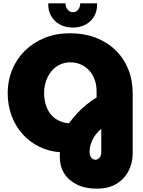

<svg xmlns="http://www.w3.org/2000/svg" viewBox="-20 -912 853 1149"><path d="M558 217Q490 217 440.5 192.5Q391 168 364.5 126Q338 84 338 30Q338 23 338 15.5Q338 8 339 -1Q272 -6 215 -34Q158 -62 115.5 -109Q73 -156 49.5 -219Q26 -282 26 -355Q26 -429 52.5 -494Q79 -559 128.5 -608Q178 -657 246.5 -685Q315 -713 399 -713Q483 -713 551.5 -687Q620 -661 670 -613Q720 -565 747 -499Q774 -433 774 -353V6Q774 61 750 109.5Q726 158 678 187.5Q630 217 558 217ZM550 44Q565 44 575.5 31.5Q586 19 586 -2V-141Q566 -125 552.5 -106.5Q539 -88 531 -70Q523 -52 519.5 -34.5Q516 -17 516 -2Q516 13 521 23Q526 33 533.5 38.5Q541 44 550 44ZM381 -175Q385 -175 388.5 -175.5Q392 -176 395 -177Q415 -205 441 -233Q467 -261 497 -285.5Q527 -310 558 -329V-367Q558 -404 546.5 -435.5Q535 -467 514 -490Q493 -513 464 -526Q435 -539 401 -539Q367 -539 338.5 -525.5Q310 -512 289 -487Q268 -462 256 -428.5Q244 -395 244 -356Q244 -318 253.5 -286.5Q263 -255 281 -231.5Q299 -208 324.5 -194Q350 -180 381 -175ZM416 -747Q372 -747 338 -765.5Q304 -784 285.5 -817Q267 -850 269 -892H372Q372 -871 384.5 -855Q397 -839 416 -839Q436 -839 448 -854.5Q460 -870 460 -892H561Q563 -850 545 -817Q527 -784 493.5 -765.5Q460 -747 416 -747Z"/></svg>

Font: MuseoModerno Thin Black
Style: Regular
Weight: 900
Version: Version 1.002